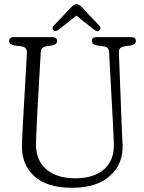

<svg xmlns="http://www.w3.org/2000/svg" viewBox="-20 -876 684 910"><path d="M515.5 -287.5 497 -629Q496 -652.5 473 -656L437.5 -661Q415.5 -665 415.5 -681.5Q415.5 -700 437 -700H602.5Q624 -700 624 -681.5Q624 -666 602 -661L568 -656Q542 -651.5 543.5 -627.5L556.5 -287.5Q557.5 -263.5 558.5 -240Q559.5 -216.5 561 -191Q565 -100.5 502.2 -43.2Q439.5 14 321 14Q202 14 141.8 -41.5Q81.5 -97 84 -190.5Q84.5 -206.5 85.5 -230.5Q86.5 -254.5 88 -279.5Q89.5 -304.5 90.5 -324L107.5 -624Q109 -651.5 84 -656L46 -661Q23.5 -665 23.5 -681.5Q23.5 -700 45 -700H229Q250.5 -700 250.5 -681.5Q250.5 -665.5 228.5 -661L196.5 -656Q174.5 -652 173 -626.5L156 -327Q154 -288.5 153 -258Q152 -227.5 150.5 -201Q148 -118.5 198 -74.8Q248 -31 336 -31Q426.5 -31 474.8 -74.8Q523 -118.5 519.5 -197.5Q518 -229 517.2 -248.8Q516.5 -268.5 515.5 -287.5ZM451 -731.5Q441.5 -723 425 -736L342 -802L259 -736Q242.5 -724 233.5 -731.5Q229.5 -734.5 229.2 -741.2Q229 -748 234.5 -754L315 -839Q322 -846.5 327.8 -851.2Q333.5 -856 341.5 -856Q350.5 -856 356.8 -851.5Q363 -847 370.5 -839L451 -754Q457 -747.5 456 -741.2Q455 -735 451 -731.5Z"/></svg>

Font: Fraunces 144pt S100 Light
Style: Regular
Weight: 300
Version: Version 1.000; ttfautohint (v1.8.3)